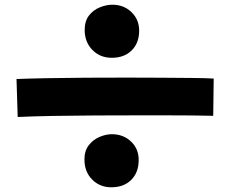

<svg xmlns="http://www.w3.org/2000/svg" viewBox="-20 -802 976 814"><path d="M454 -557Q404 -557 371.5 -590.5Q339 -624 339 -675Q339 -713 357.5 -736.5Q376 -760 403.5 -771Q431 -782 456 -782Q505 -782 537.5 -750.5Q570 -719 570 -672Q570 -620 538.5 -588.5Q507 -557 454 -557ZM55 -306 50 -467Q99 -469 175.5 -470.5Q252 -472 342 -472.5Q432 -473 521 -473Q590 -473 661 -472.5Q732 -472 792 -471.5Q852 -471 886 -469L884 -311Q850 -312 797 -312.5Q744 -313 685 -313H569Q478 -313 383.5 -312.5Q289 -312 204 -310.5Q119 -309 55 -306ZM452 -8Q403 -8 370.5 -41Q338 -74 338 -126Q338 -163 356.5 -186.5Q375 -210 402 -221.5Q429 -233 454 -233Q503 -233 535.5 -202Q568 -171 568 -124Q568 -71 536.5 -39.5Q505 -8 452 -8Z"/></svg>

Font: Mochiy Pop One
Style: Regular
Weight: 400
Designer: FONTDASU
Foundry: FONTDASU / Google Inc. / Adobe
Version: Version 2.000